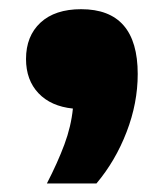

<svg xmlns="http://www.w3.org/2000/svg" viewBox="-20 -234 367 428"><path d="M84.5 175Q108.5 128.5 123.5 88.2Q138.5 48 142.5 8Q93.5 3 65.8 -26.2Q38 -55.5 38 -102.5Q38 -153.5 70.2 -183.5Q102.5 -213.5 161 -213.5Q287 -213.5 287 -69Q287 -4 262.2 60.2Q237.5 124.5 195 175Z"/></svg>

Font: Encode Sans Expanded ExtraBold
Style: Regular
Weight: 800
Width: 7
Designer: Multiple Designers
Foundry: Impallari Type
Version: Version 3.000; ttfautohint (v1.8.3) -l 8 -r 50 -G 200 -x 14 